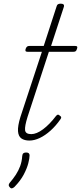

<svg xmlns="http://www.w3.org/2000/svg" viewBox="-20 -750 441 1045"><path d="M140 15Q113 15 96.5 3.5Q80 -8 78 -36Q76 -64 91 -113L208 -468H131Q121 -468 119 -472.5Q117 -477 120 -485Q123 -493 127.5 -496.5Q132 -500 141 -500H218L288 -715Q290 -723 295 -726.5Q300 -730 311 -730Q321 -730 325.5 -726Q330 -722 328 -714L258 -500H388Q398 -500 400 -496Q402 -492 399 -484Q396 -474 391.5 -471Q387 -468 378 -468H246L130 -114Q114 -63 116.5 -41.5Q119 -20 150 -20Q179 -20 214.5 -46.5Q250 -73 285 -119Q291 -126 295.5 -126Q300 -126 305 -121Q313 -116 313 -111Q313 -106 309 -101Q284 -65 255 -39Q226 -13 196.5 1Q167 15 140 15ZM34 270Q28 264 27.5 258.5Q27 253 32 246Q52 223 66.5 200.5Q81 178 90 153.5Q99 129 101 99Q102 88 107.5 84Q113 80 122 80Q132 80 136.5 84Q141 88 141 96Q141 111 134 138.5Q127 166 109.5 199.5Q92 233 59 267Q54 272 47 274.5Q40 277 34 270Z"/></svg>

Font: Playwrite US Trad Thin
Style: Regular
Weight: 250
Designer: Veronika Burian, José Scaglione
Foundry: TypeTogether
Version: Version 1.003